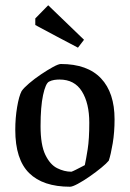

<svg xmlns="http://www.w3.org/2000/svg" viewBox="-20 -700 493 729"><path d="M246 9Q143 9 90.5 -43Q38 -95 38 -207Q38 -252 45 -293.5Q52 -335 62 -354Q70 -366 90.5 -383.5Q111 -401 135.5 -417.5Q160 -434 181 -445.5Q202 -457 211 -457Q312 -457 363.5 -402.5Q415 -348 415 -247Q415 -198 408 -156Q401 -114 393 -90Q385 -80 365 -63.5Q345 -47 320.5 -30Q296 -13 275.5 -2Q255 9 246 9ZM251 -48Q255 -49 267 -55Q279 -61 290.5 -67Q302 -73 302 -73Q307 -96 313 -134Q319 -172 319 -234Q319 -308 291 -353Q263 -398 206 -398Q196 -398 186 -396.5Q176 -395 166 -390Q153 -383 143.5 -339Q134 -295 134 -221Q134 -150 152 -112.5Q170 -75 197 -61.5Q224 -48 251 -48ZM276 -519Q236 -540 192.5 -563Q149 -586 114 -605V-630L163 -680L299 -549Z"/></svg>

Font: Grenze Gotisch
Style: Regular
Weight: 400
Designer: Renata Polastri
Foundry: Omnibus-Type
Version: Version 1.001